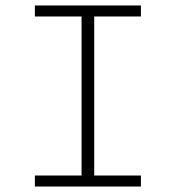

<svg xmlns="http://www.w3.org/2000/svg" viewBox="-20 -679 640 699"><path d="M107 0V-40H277V-619H107V-659H493V-619H323V-40H493V0Z"/></svg>

Font: Source Code Pro Light
Style: Regular
Weight: 300
Monospace: yes
Designer: Paul D. Hunt, Teo Tuominen
Foundry: Adobe Systems Incorporated
Version: Version 2.030;PS 1.000;hotconv 16.6.51;makeotf.lib2.5.65220